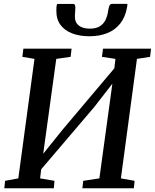

<svg xmlns="http://www.w3.org/2000/svg" viewBox="-20 -1002 824 1022"><path d="M3 0 7 -39.5 77.5 -52.5 163.5 -688.5 99 -699.5 104.5 -743H361L356 -699.5L279.5 -688.5L204 -140L183 -150L314.5 -313.5L620 -675.5L583 -589L594.5 -688.5L522.5 -699.5L528.5 -743H784L779 -699.5L709 -688.5L623.5 -52.5L696.5 -39.5L692.5 0H418.5L423 -39.5L509 -52.5L584 -599.5L606.5 -593L481 -431.5L167.5 -63.5L203 -133L193.5 -52.5L270 -39.5L266.5 0ZM369 -981Q376.5 -981 379 -974.8Q381.5 -968.5 381 -959Q381 -949.5 379.8 -936.8Q378.5 -924 378.5 -914.5Q378 -883.5 399 -866.5Q420 -849.5 458.5 -849.5Q492 -849.5 512 -862.5Q532 -875.5 542.2 -897.2Q552.5 -919 556 -946Q558 -960 562.2 -970.8Q566.5 -981.5 577 -981.5H658Q658 -977.5 657.8 -973Q657.5 -968.5 656 -962Q647 -911 620.2 -877Q593.5 -843 551.8 -826Q510 -809 456 -809Q404.5 -809 364.8 -824Q325 -839 302.2 -869.2Q279.5 -899.5 280 -945.5Q280 -954.5 280.5 -963.5Q281 -972.5 284 -981Z"/></svg>

Font: Merriweather 28pt Medium
Style: Italic
Weight: 500
Italic angle: -7.8°
Version: Version 2.101